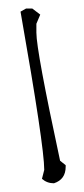

<svg xmlns="http://www.w3.org/2000/svg" viewBox="-20 -622 195 447"><path d="M40.8 -602.2H55.1L73.7 -588L64.7 -566.7V-545.9Q64.7 -504 119.9 -247.8L132.9 -237.4V-233.9Q132.9 -204.2 105.6 -195.3Q89.3 -195.3 77.7 -205.7L83 -226.5Q83 -281.6 27.8 -594.9Z"/></svg>

Font: Loved by the King
Style: Regular
Weight: 400
Designer: Kimberly Geswein
Foundry: Kimberly Geswein
Version: Version 1.002 2006